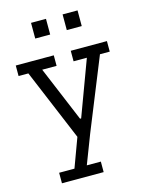

<svg xmlns="http://www.w3.org/2000/svg" viewBox="-126 -716 763 1005"><g transform="rotate(-15 255.5 -213.5)"><path d="M449 -388 292 0 232 156H308V213H82V156H165L223 -1L61 -388H8V-445H214V-388H136L261 -89H267L378 -388H306V-445H502V-388ZM143 -640H224V-555H143ZM314 -640H395V-555H314Z"/></g></svg>

Font: Zilla Slab Regular
Style: Regular
Weight: 400
Designer: Typotheque.com
Foundry: Typotheque type foundry
Version: Version 1.0; 2017